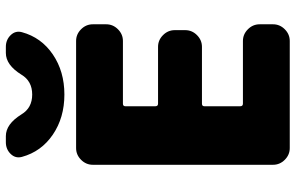

<svg xmlns="http://www.w3.org/2000/svg" viewBox="-197 -813 1010 656"><g transform="rotate(-90 308.0 -485.0)"><path d="M496 -730Q519 -730 536 -713Q553 -696 553 -673V-627Q553 -604 536 -587Q519 -570 496 -570H282Q273 -570 273 -562V-459Q273 -450 282 -450H476Q499 -450 516 -433Q533 -416 533 -393V-357Q533 -334 516 -317Q499 -300 476 -300H282Q273 -300 273 -292V-169Q273 -160 282 -160H496Q519 -160 536 -143Q553 -126 553 -103V-57Q553 -34 536 -17Q519 0 496 0H130Q107 0 90 -17Q73 -34 73 -57V-673Q73 -696 90 -713Q107 -730 130 -730ZM455 -970H476Q500 -970 516 -953.5Q532 -937 526 -915Q508 -849 450 -809.5Q392 -770 313 -770Q234 -770 176 -809.5Q118 -849 100 -915Q94 -937 110 -953.5Q126 -970 150 -970H171Q212 -970 245 -917Q267 -880 313 -880Q359 -880 381 -917Q414 -970 455 -970Z"/></g></svg>

Font: Rounded Mplus 1c Black
Style: Regular
Weight: 900
Version: Version 1.059.20150529